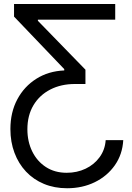

<svg xmlns="http://www.w3.org/2000/svg" viewBox="-20 -748 675 982"><path d="M610.4 -31.2Q606.4 41.5 567.4 97.2Q528.3 152.8 464.8 183.8Q401.4 214.8 323.2 214.8Q258.3 214.8 204.8 192.6Q151.4 170.4 113 129.6Q74.7 88.9 54 33.4Q33.2 -22 33.2 -87.9Q33.2 -173.8 68.6 -240Q104 -306.2 166 -345.2Q228 -384.3 308.6 -387.7V-394.5L51.8 -663.1V-727.5H569.3V-647.5H173.8V-641.6L417 -391.6V-318.4H363.3Q292 -318.4 237.1 -290Q182.1 -261.7 151.1 -209.7Q120.1 -157.7 120.1 -86.9Q120.1 -23.9 144.8 26.4Q169.4 76.7 214.6 106.2Q259.8 135.7 321.3 135.7Q374 135.7 418 114.7Q461.9 93.8 489.5 55.9Q517.1 18.1 520.5 -31.2Z"/></svg>

Font: Inter Tight
Style: Regular
Weight: 400
Designer: Rasmus Andersson
Foundry: rsms
Version: Version 3.002